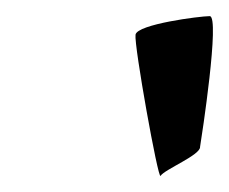

<svg xmlns="http://www.w3.org/2000/svg" viewBox="-20 -800 284 238"><path d="M148 -757C146 -744 176 -577 179 -582C184 -590 229 -608 228 -618C230 -630 253 -780 240 -780C228 -780 150 -770 148 -757Z"/></svg>

Font: Ampere
Style: CndIta
Weight: 400
Version: Version 1